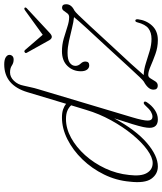

<svg xmlns="http://www.w3.org/2000/svg" viewBox="51 -810 766 908"><g transform="rotate(-90 434.0 -356.0)"><path d="M404.5 -44.5Q389 -21 367.8 -6.8Q346.5 7.5 323.5 7.5Q283.5 7.5 283.5 -32Q283.5 -43.5 287.2 -61.5Q291 -79.5 300.8 -112Q310.5 -144.5 328.5 -199Q273 -96.5 212.2 -44.5Q151.5 7.5 101 7.5Q64.5 7.5 42.5 -23.5Q20.5 -54.5 29 -126Q34.5 -189.5 62.8 -247Q91 -304.5 134.2 -349.2Q177.5 -394 229 -420Q280.5 -446 332 -446Q355 -446 371 -440.5Q387 -435 397 -426L452 -609Q485 -719 583.5 -719Q605.5 -719 617 -711.8Q628.5 -704.5 628.5 -694.5Q628.5 -686.5 623 -680.5Q617.5 -674.5 606 -674.5Q590.5 -674.5 578 -683Q565.5 -691.5 545.5 -691.5Q523.5 -691.5 505.8 -673Q488 -654.5 483 -627.5Q478.5 -608.5 475.2 -592.8Q472 -577 466 -557.5L333.5 -114.5Q317.5 -61.5 317.8 -39.8Q318 -18 336.5 -18Q347 -18 359.5 -25.2Q372 -32.5 388.5 -51Q398.5 -62 404.5 -58.5Q411 -55 404.5 -44.5ZM60.5 -128.5Q53.5 -72 69.8 -44.5Q86 -17 117 -17Q144 -17 179.8 -43Q215.5 -69 252 -113.5Q288.5 -158 319.2 -214Q350 -270 368 -330.5L390 -402.5Q379.5 -414 364 -420.5Q348.5 -427 325 -427Q280.5 -427 236.2 -402.8Q192 -378.5 154.2 -336.5Q116.5 -294.5 91.5 -241Q66.5 -187.5 60.5 -128.5ZM797 -87Q792 -47 766.8 -19.8Q741.5 7.5 698.5 7.5Q664.5 7.5 632.5 -4Q600.5 -15.5 574.8 -26.8Q549 -38 533.5 -38Q523.5 -38 517 -26.8Q510.5 -15.5 503 -4.2Q495.5 7 483.5 7Q464 7 464 -13Q464 -26.5 474.2 -38Q484.5 -49.5 501.5 -58.5Q507.5 -62 524.2 -79.5Q541 -97 574 -133Q607 -169 661.5 -228.5Q719.5 -291 755.8 -330.5Q792 -370 807 -389Q785 -391 755 -398.5Q725 -406 694 -412.8Q663 -419.5 638 -419.5Q606 -419.5 591.2 -409Q576.5 -398.5 576.5 -382Q576.5 -368.5 588 -356.5Q597 -347 597 -335.5Q597 -317 579 -317Q566.5 -317 558.8 -327.2Q551 -337.5 551 -356.5Q551 -394 576 -420Q601 -446 645.5 -446Q676.5 -446 706 -437.5Q735.5 -429 761 -420.5Q786.5 -412 807 -412Q818 -412 824.5 -420.2Q831 -428.5 836.8 -437Q842.5 -445.5 852 -445.5Q868 -445.5 868 -426Q868 -401.5 838 -387Q832.5 -384 816 -367.2Q799.5 -350.5 766 -314.2Q732.5 -278 676 -216.5Q619 -155.5 586.5 -119.8Q554 -84 533 -59.5Q560 -58.5 589 -49.2Q618 -40 647.2 -31.2Q676.5 -22.5 704 -22.5Q734 -22.5 753.2 -36.8Q772.5 -51 782.5 -90Q785 -99.5 791 -99Q797.5 -98.5 797 -87ZM734 -505.5Q722 -494 714 -494Q705 -494 698 -505.5L639 -611.5Q634.5 -618.5 641.5 -622.5Q646.5 -626 652 -620L723.5 -537L837.5 -619.5Q847 -626.5 851 -622.5Q855.5 -618.5 848 -611.5Z"/></g></svg>

Font: Fraunces 72pt S050 Thin
Style: Italic
Weight: 100
Italic angle: -16°
Version: Version 1.000; ttfautohint (v1.8.3)